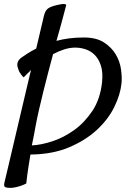

<svg xmlns="http://www.w3.org/2000/svg" viewBox="-60 -745 649 945"><path d="M538.1 -335Q532.2 -278.3 502 -217.3Q471.7 -156.2 416 -105Q360.4 -53.7 278.8 -19.5Q197.3 14.6 89.8 15.6Q85 43 81.1 69.3Q77.1 91.8 74.2 116.7Q71.3 141.6 69.3 158.2Q53.7 166 40 170.4Q26.4 174.8 15.6 176.8Q2.9 179.7 -7.8 179.7Q-31.2 179.7 -36.6 174.3Q-42 168.9 -38.1 153.3Q-35.2 139.6 -20.5 79.1Q-14.6 53.7 -5.4 15.1Q3.9 -23.4 16.6 -78.6Q29.3 -133.8 46.9 -207.5Q64.5 -281.2 86.9 -377L92.8 -400.4L80.1 -387.7Q75.2 -382.8 68.4 -376.5Q61.5 -370.1 56.6 -364.3Q49.8 -370.1 44.9 -377Q40 -383.8 37.1 -388.7Q33.2 -394.5 31.2 -401.4Q28.3 -408.2 26.4 -416Q24.4 -423.8 25.4 -431.6Q26.4 -439.5 31.7 -447.8Q37.1 -456.1 48.8 -463.9Q58.6 -470.7 75.7 -481.9Q92.8 -493.2 118.2 -505.9L156.2 -667Q159.2 -678.7 163.1 -687Q167 -695.3 173.8 -701.2Q180.7 -707 191.4 -711.4Q202.1 -715.8 218.8 -719.7Q246.1 -726.6 256.8 -725.1Q267.6 -723.6 265.6 -718.8Q262.7 -708 250 -659.7Q237.3 -611.3 217.8 -543.9Q247.1 -551.8 280.8 -556.2Q314.5 -560.5 352.5 -560.5Q414.1 -560.5 451.7 -536.1Q489.3 -511.7 509.8 -477.1Q530.3 -442.4 535.6 -403.3Q541 -364.3 538.1 -335ZM96.7 -29.3Q140.6 -31.2 196.8 -49.3Q252.9 -67.4 304.7 -104.5Q356.4 -141.6 395 -199.7Q433.6 -257.8 442.4 -340.8Q447.3 -389.6 436.5 -422.4Q425.8 -455.1 406.2 -474.6Q386.7 -494.1 361.3 -502.4Q335.9 -510.7 310.5 -510.7Q283.2 -510.7 254.9 -501.5Q226.6 -492.2 201.2 -478.5Q189.5 -434.6 177.2 -388.2Q165 -341.8 153.8 -296.4Q142.6 -251 132.8 -208.5Q123 -166 116.2 -129.9Q111.3 -101.6 106.4 -76.7Q101.6 -51.8 96.7 -29.3Z"/></svg>

Font: Satisfy
Style: Regular
Weight: 400
Designer: Font Diner, Inc
Foundry: Font Diner, Inc
Version: Version 1.000